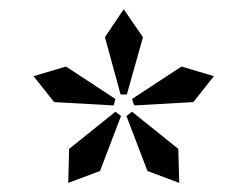

<svg xmlns="http://www.w3.org/2000/svg" viewBox="-20 -736 540 419"><path d="M198.2 -362.8 128.9 -336.9 130.9 -411.1 231.9 -492.2 244.1 -482.9ZM228 -505.9 98.1 -513.2 53.2 -569.8 124 -590.8 231.9 -520ZM301.8 -362.8 255.9 -482.9 268.1 -492.2 369.1 -411.1 371.1 -336.9ZM256.8 -529.8H243.2L209 -654.8L250 -715.8L292 -654.8ZM401.9 -513.2 272.9 -505.9 268.1 -520 376 -590.8 446.8 -569.8Z"/></svg>

Font: BabelStone Ogham Pictish
Style: Italic
Weight: 400
Italic angle: -30°
Designer: Andrew West
Foundry: BabelStone
Version: Version 1.02 March 14, 2022